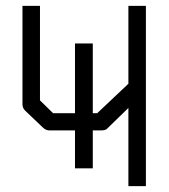

<svg xmlns="http://www.w3.org/2000/svg" viewBox="-20 -686 580 658"><path d="M237 -537H298V-298H313L420 -399V-666H480V-48H420V-316L346 -244Q340 -239 325 -239H298V-109H237V-239H150Q138.5 -239 129 -247L66 -307Q57 -316 57 -329V-666H117V-342L162 -298H237Z"/></svg>

Font: 3270 Nerd Font Mono
Style: Regular
Weight: 400
Monospace: yes
Version: Version 3.0.1;Nerd Fonts 3.0.0